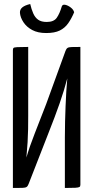

<svg xmlns="http://www.w3.org/2000/svg" viewBox="-20 -933 463 953"><path d="M44 0V-684Q44 -692 47 -695Q50 -698 65.5 -699Q81 -700 120 -700V-359Q120 -323 119.5 -292Q119 -261 117 -227.5Q115 -194 111 -151Q127 -206 152 -269.5Q177 -333 209 -416L305 -680Q309 -691 315 -695Q321 -699 335.5 -699.5Q350 -700 379 -700V-16Q379 -8 374.5 -5Q370 -2 354 -1Q338 0 302 0V-251Q302 -292 303 -331Q304 -370 305.5 -407Q307 -444 309 -478Q311 -512 314 -544Q299 -486 276 -420Q253 -354 220 -271L122 -20Q118 -9 112 -5Q106 -1 91 -0.5Q76 0 44 0ZM209 -769Q168 -769 140 -784Q112 -799 96.5 -822.5Q81 -846 79 -869Q78 -886 91 -896.5Q104 -907 130 -913Q136 -887 145 -866.5Q154 -846 169.5 -835Q185 -824 212 -824Q247 -824 261.5 -844.5Q276 -865 287 -902Q291 -912 304.5 -909Q318 -906 331.5 -895.5Q345 -885 348 -872Q335 -841 318.5 -817.5Q302 -794 276.5 -781.5Q251 -769 209 -769Z"/></svg>

Font: Yanone Kaffeesatz
Style: Regular
Weight: 400
Designer: Yanone (Cyrillic: Daniel Pouzeot, Huerta Tipografica, and Cyreal)
Foundry: Yanone
Version: Version 2.003